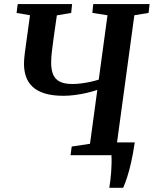

<svg xmlns="http://www.w3.org/2000/svg" viewBox="-20 -763 756 944"><path d="M517.5 160.5Q520 143.5 522.5 124Q525 104.5 526.5 83.8Q528 63 528.5 41.8Q529 20.5 528 0L484 -63H642.5Q634.5 -8 625 34.2Q615.5 76.5 605.5 107.2Q595.5 138 585.5 160.5ZM327 0 332.5 -42.5 422.5 -56 458.5 -321Q433.5 -312.5 405.2 -306Q377 -299.5 348.2 -295.8Q319.5 -292 292 -292Q237 -292 199.5 -303.8Q162 -315.5 139.8 -336.8Q117.5 -358 107.8 -386.5Q98 -415 98 -448Q98 -463 99.5 -478.2Q101 -493.5 102.5 -506.5L127.5 -688L61.5 -699.5L67 -743H334.5L330 -699.5L259.5 -687.5L243 -571.5Q238.5 -539.5 235 -509Q231.5 -478.5 231.5 -454.5Q231.5 -419.5 241.5 -396.2Q251.5 -373 274.2 -361.5Q297 -350 336 -350Q356.5 -350 380.2 -353Q404 -356 426.5 -361Q449 -366 465.5 -371.5L508.5 -688L434 -699.5L438.5 -743H715.5L710.5 -699.5L640.5 -688L554.5 -56L626.5 -42.5L622 0Z"/></svg>

Font: Merriweather 36pt SemiBold
Style: Italic
Weight: 600
Italic angle: -7.8°
Version: Version 2.101